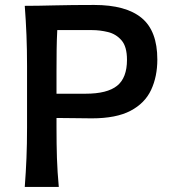

<svg xmlns="http://www.w3.org/2000/svg" viewBox="-20 -736 677 756"><path d="M77.5 0Q82 -59 84.2 -113.5Q86.5 -168 86.5 -234.5V-475Q86.5 -542 84.2 -597.8Q82 -653.5 77.5 -713Q126 -713 194.8 -714.8Q263.5 -716.5 351 -716.5Q475.5 -716.5 537.5 -665.5Q599.5 -614.5 599.5 -501.5Q599.5 -434.5 575 -382Q550.5 -329.5 494 -299.8Q437.5 -270 341.5 -270Q309 -270 270.2 -270.8Q231.5 -271.5 202.5 -271.5V-234.5Q202.5 -168 204.2 -113.5Q206 -59 211.5 0ZM342.5 -617.5H205.5Q203.5 -579.5 203 -540.5Q202.5 -501.5 202.5 -457V-367H317Q402 -367 441 -398.2Q480 -429.5 480 -500.5Q480 -552.5 458.5 -577.2Q437 -602 405.2 -609.8Q373.5 -617.5 342.5 -617.5Z"/></svg>

Font: Commissioner Flair Medium
Style: Regular
Weight: 500
Designer: Kostas Bartsokas
Foundry: Kostas Bartsokas
Version: Version 1.000; ttfautohint (v1.8.3)